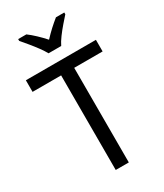

<svg xmlns="http://www.w3.org/2000/svg" viewBox="-230 -1082 953 1118"><g transform="rotate(-30 246.0 -523.0)"><path d="M290 -51H202V-687H10V-765H481V-687H290ZM203 -835Q191 -857 171.5 -883.5Q152 -910 130.5 -936Q109 -962 91 -983V-995H146Q169 -978 195 -953.5Q221 -929 245 -902Q271 -930 295 -952Q319 -974 345 -995H401V-983Q384 -964 361.5 -938Q339 -912 319 -885Q299 -858 288 -835Z"/></g></svg>

Font: Noto Sans Tamil UI SemiCondensed
Style: Regular
Weight: 400
Width: 4
Designer: Jelle Bosma - Monotype Design Team
Foundry: Monotype Imaging Inc.
Version: Version 2.004; ttfautohint (v1.8.4.7-5d5b)